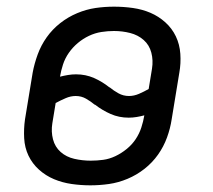

<svg xmlns="http://www.w3.org/2000/svg" viewBox="-20 -548 640 576"><path d="M251 8Q223 8 195 4Q167 0 142 -10.5Q117 -21 97 -39Q77 -57 65.5 -81Q54 -105 52.5 -133.5Q51 -162 55 -190L78 -330Q83 -357 93 -384.5Q103 -412 120 -436Q137 -460 160.5 -478.5Q184 -497 211.5 -508.5Q239 -520 266.5 -524Q294 -528 322 -528Q351 -528 379 -524Q407 -520 431.5 -509.5Q456 -499 476 -481Q496 -463 507.5 -439Q519 -415 521 -386.5Q523 -358 518 -330L495 -190Q491 -163 481 -135.5Q471 -108 454 -84Q437 -60 413.5 -41.5Q390 -23 362.5 -11.5Q335 0 307 4Q279 8 251 8ZM367 -260Q382 -260 397 -266.5Q412 -273 426 -281L436 -342Q440 -367 434 -390Q428 -413 411 -428Q394 -443 370.5 -449Q347 -455 322 -455Q303 -455 284 -452Q265 -449 247 -440.5Q229 -432 213.5 -419Q198 -406 186.5 -389.5Q175 -373 169 -354.5Q163 -336 160 -318Q172 -321 184 -323Q196 -325 208 -325Q237 -325 262 -314Q287 -303 308 -286H309Q321 -276 335.5 -268Q350 -260 367 -260ZM252 -66Q271 -66 289.5 -68.5Q308 -71 326 -79.5Q344 -88 360 -101Q376 -114 387 -130.5Q398 -147 404 -165.5Q410 -184 413 -202Q402 -199 390 -197Q378 -195 366 -195Q337 -195 312 -206Q287 -217 265 -234H264Q252 -244 238 -252Q224 -260 207 -260Q192 -260 177 -253.5Q162 -247 147 -239L137 -178Q133 -153 139 -130Q145 -107 162 -92Q179 -77 203 -71.5Q227 -66 252 -66Z"/></svg>

Font: Iosevka Aile
Style: Italic
Weight: 400
Italic angle: -9°
Designer: Belleve Invis
Foundry: Belleve Invis
Version: Version 28.0.1; ttfautohint (v1.8.4)